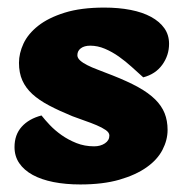

<svg xmlns="http://www.w3.org/2000/svg" viewBox="-20 -472 490 504"><path d="M169.9 -167Q135.3 -181.2 108.9 -195.1Q82.5 -209 64.9 -225.1Q47.4 -241.2 38.6 -261Q29.8 -280.8 29.8 -307.1Q29.8 -332 41.7 -357.7Q53.7 -383.3 80.3 -404.3Q106.9 -425.3 149.7 -438.7Q192.4 -452.1 253.9 -452.1Q291.5 -452.1 322.8 -446Q354 -439.9 376.5 -427.7Q398.9 -415.5 411.4 -397.9Q423.8 -380.4 423.8 -356.9Q423.8 -326.7 406 -302Q388.2 -277.3 356 -269Q341.8 -281.7 325.7 -296.4Q309.6 -311 292 -323.5Q274.4 -335.9 255.4 -344Q236.3 -352.1 216.8 -352.1Q201.2 -352.1 192.1 -345.2Q183.1 -338.4 183.1 -327.1Q183.1 -319.8 190.4 -313.2Q197.8 -306.6 209.5 -300.8Q221.2 -294.9 235.4 -289.6Q249.5 -284.2 263.2 -278.8L275.9 -273.9Q315.4 -258.3 342.8 -243.2Q370.1 -228 387.2 -211.2Q404.3 -194.3 412.1 -174.8Q419.9 -155.3 419.9 -130.9Q419.9 -104.5 406.5 -78.6Q393.1 -52.7 364.7 -32.7Q336.4 -12.7 293.2 -0.2Q250 12.2 190.9 12.2Q152.3 12.2 120.4 5.9Q88.4 -0.5 65.7 -12.9Q43 -25.4 30.5 -43.7Q18.1 -62 18.1 -85.9Q18.1 -118.2 36.9 -139.2Q55.7 -160.2 88.9 -168.9Q97.7 -157.7 110.8 -143.8Q124 -129.9 141.6 -117.4Q159.2 -105 180.7 -96.4Q202.1 -87.9 227.1 -87.9Q243.7 -87.9 255.4 -95.7Q267.1 -103.5 267.1 -116.2Q267.1 -124 257.6 -130.6Q248 -137.2 233.6 -143.3Q219.2 -149.4 202.1 -155.3Q185.1 -161.1 169.9 -167Z"/></svg>

Font: Simonetta
Style: Black
Weight: 900
Designer: Gayaneh Bagdasaryan
Foundry: Brownfox
Version: Version 1.002